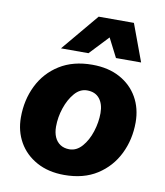

<svg xmlns="http://www.w3.org/2000/svg" viewBox="-83 -801 756 880"><g transform="rotate(10 295.0 -361.0)"><path d="M275 10Q201 10 146.5 -20Q92 -50 63 -101Q34 -152 34 -216Q34 -297 67 -364Q100 -431 163 -470.5Q226 -510 315 -510Q390 -510 444 -480.5Q498 -451 527 -400Q556 -349 556 -284Q556 -204 523 -137Q490 -70 427.5 -30Q365 10 275 10ZM278 -110Q311 -110 336.5 -139Q362 -168 376 -211.5Q390 -255 390 -298Q390 -340 370 -365Q350 -390 312 -390Q279 -390 254 -361Q229 -332 214.5 -289Q200 -246 200 -202Q200 -174 209 -153.5Q218 -133 235.5 -121.5Q253 -110 278 -110ZM160 -559 305 -732H469L533 -559H416L371 -647L288 -559Z"/></g></svg>

Font: Kantumruy Pro
Style: Bold Italic
Weight: 700
Italic angle: -13°
Version: Version 1.002